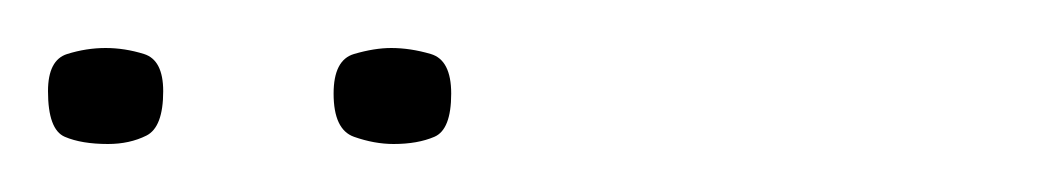

<svg xmlns="http://www.w3.org/2000/svg" viewBox="-20 -520 438 80"><path d="M144 -460Q136 -460 127.5 -463Q119 -466 119 -481Q119 -495 127.5 -497.5Q136 -500 143 -500Q151 -500 159.5 -497.5Q168 -495 168 -481Q168 -466 161 -463Q154 -460 144 -460ZM25 -460Q14 -460 7 -463Q0 -466 0 -482Q0 -495 8 -497.5Q16 -500 24 -500Q32 -500 40 -497.5Q48 -495 48 -482Q48 -467 41 -463.5Q34 -460 25 -460Z"/></svg>

Font: Genos Thin ExtraLight
Style: Regular
Weight: 250
Version: Version 1.010